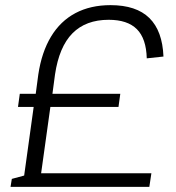

<svg xmlns="http://www.w3.org/2000/svg" viewBox="-20 -727 684 747"><path d="M129 -437Q142 -524 178.5 -584.5Q215 -645 273.5 -676Q332 -707 410 -707Q510 -707 561 -657Q612 -607 616 -507L551 -500Q549 -577 512.5 -613.5Q476 -650 403 -650Q314 -650 262 -597.5Q210 -545 194 -437L184 -362H448L441 -311H176L140 -53H569L561 0H21L26 -31L74 -44L111 -311H50L57 -362H119Z"/></svg>

Font: Pathway Extreme 8pt Thin 12pt ExtraLight
Style: Italic
Weight: 250
Italic angle: -8°
Version: Version 1.001;gftools[0.9.26]